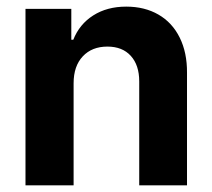

<svg xmlns="http://www.w3.org/2000/svg" viewBox="-20 -557 638 577"><path d="M201.2 0H56.6V-530.3H194.3V-437.5H200.2Q218.8 -484.4 260.3 -510.7Q301.8 -537.1 359.4 -537.1Q414.6 -537.1 456.1 -513.2Q497.6 -489.3 520 -444.1Q542.5 -398.9 542 -337.9V0H398.4V-312.5Q398.4 -361.3 373 -389.2Q347.7 -417 302.7 -417Q256.3 -417 228.8 -387.7Q201.2 -358.4 201.2 -306.6Z"/></svg>

Font: Pretendard
Style: Bold
Weight: 700
Designer: Base glyphs from Inter by Rasmus Andersson; Hangeul glyphs from Noto Sans CJK(Source Han Sans) by Jang Soo-young and Kan
Foundry: Kil Hyung-jin
Version: Version 1.309